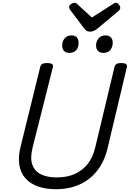

<svg xmlns="http://www.w3.org/2000/svg" viewBox="-20 -1344 935 1383"><path d="M383 19Q308 19 252 -1.5Q196 -22 162 -61Q128 -100 119 -158Q110 -216 129 -290L270 -863Q274 -877 285 -883.5Q296 -890 320 -890Q343 -890 354 -883Q365 -876 361 -861L215 -282Q196 -206 212.5 -158.5Q229 -111 274.5 -88.5Q320 -66 388 -66Q464 -66 520 -91.5Q576 -117 613 -165Q650 -213 666 -282L805 -863Q809 -877 820 -883.5Q831 -890 854 -890Q901 -890 894 -861L754 -273Q731 -179 679.5 -114Q628 -49 553 -15Q478 19 383 19ZM478 -963Q456 -963 442 -976.5Q428 -990 428 -1017Q428 -1045 445 -1067Q462 -1089 497 -1089Q519 -1089 532.5 -1075.5Q546 -1062 546 -1035Q547 -1006 530.5 -984.5Q514 -963 478 -963ZM723 -963Q701 -963 686.5 -976.5Q672 -990 672 -1017Q672 -1045 689.5 -1067Q707 -1089 741 -1089Q763 -1089 777.5 -1075.5Q792 -1062 792 -1035Q792 -1006 775 -984.5Q758 -963 723 -963ZM814 -1324Q826 -1324 836 -1312Q846 -1300 846 -1289Q846 -1281 843.5 -1276.5Q841 -1272 836 -1267L682 -1138Q669 -1128 656.5 -1122Q644 -1116 627 -1116Q613 -1116 603 -1123Q593 -1130 585 -1141L485 -1273Q480 -1281 479 -1286Q478 -1291 478 -1294Q478 -1306 492.5 -1315Q507 -1324 516 -1324Q526 -1324 531 -1319.5Q536 -1315 542 -1309L642 -1218L786 -1310Q794 -1314 800 -1319Q806 -1324 814 -1324Z"/></svg>

Font: Playwrite IS
Style: Regular
Weight: 400
Designer: Veronika Burian, José Scaglione
Foundry: TypeTogether
Version: Version 1.002